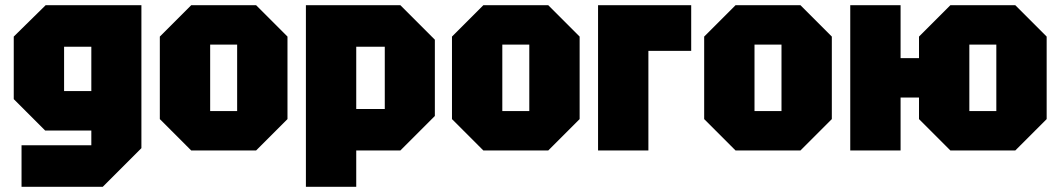

<svg xmlns="http://www.w3.org/2000/svg" viewBox="-20 -580 4087 740"><path d="M63 140V-20H332V-77H154L33 -198V-439L156 -560H525V-9L376 140ZM227 -400V-229H332V-400Z M596 -121V-439L717 -560H967L1088 -439V-121L967 0H717ZM790 -152H894V-408H790Z M1159 140V-560H1523L1656 -427V-133L1523 0H1353V140ZM1463 -400H1353V-160H1463Z M1722 -121V-439L1843 -560H2093L2214 -439V-121L2093 0H1843ZM1916 -152H2020V-408H1916Z M2285 0V-560H2644V-384H2479V0Z M2694 -121V-439L2815 -560H3065L3186 -439V-121L3065 0H2815ZM2888 -152H2992V-408H2888Z M3257 0V-560H3451V-356H3522V-439L3643 -560H3893L4014 -439V-121L3893 0H3643L3522 -121V-204H3451V0ZM3716 -152H3820V-408H3716Z"/></svg>

Font: Tektur SemiCondensed ExtraBold
Style: Regular
Weight: 800
Width: 4
Designer: Adam Jagosz
Foundry: Adam Jagosz
Version: Version 1.005;gftools[0.9.30]